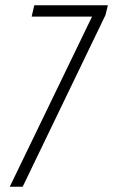

<svg xmlns="http://www.w3.org/2000/svg" viewBox="-20 -708 429 728"><path d="M17 0 329 -645H100L110 -688H389L380 -651L66 0Z"/></svg>

Font: Saira Condensed ExtraLight
Style: Italic
Weight: 250
Width: 3
Italic angle: -12°
Designer: Hector Gatti with collaboration of the Omnibus-Type team
Foundry: Omnibus-Type
Version: Version 1.101